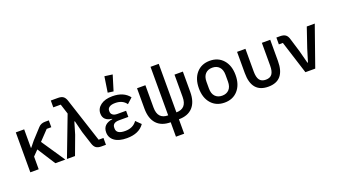

<svg xmlns="http://www.w3.org/2000/svg" viewBox="-76 -1472 4137 2350"><g transform="rotate(-20 1993.0 -297.5)"><path d="M404 0 254 -234 187 -165V0H78V-520H187V-279H192L249 -350L371 -483Q404 -520 458 -520H508V-431H448L328 -305L534 0Z M753 -520 711 -651H614V-740H707Q752 -740 775.5 -722.5Q799 -705 812 -665L1000 -89H1063V0H1004Q959 0 935 -17.5Q911 -35 898 -75L843 -245L804 -400H797L751 -245L660 0H555Z M1498 -152 1562 -89Q1493 12 1334 12Q1231 12 1174 -29.5Q1117 -71 1117 -142Q1117 -249 1243 -268V-273Q1129 -287 1129 -383Q1129 -448 1185.5 -490Q1242 -532 1339 -532Q1485 -532 1556 -439L1486 -375Q1440 -442 1343 -442Q1293 -442 1267.5 -424.5Q1242 -407 1242 -380V-368Q1242 -340 1263.5 -323.5Q1285 -307 1324 -307H1437V-227H1318Q1230 -227 1230 -162V-150Q1230 -78 1344 -78Q1447 -78 1498 -152ZM1435 -781 1374 -582 1301 -592 1332 -795Z M2009 200H1902V12Q1783 12 1720 -57Q1657 -126 1657 -256V-520H1766V-229Q1766 -78 1902 -78V-710H2009V-78Q2145 -78 2145 -229V-520H2254V-256Q2254 -126 2191 -57Q2128 12 2009 12Z M2781 -62Q2716 12 2607 12Q2498 12 2433 -62Q2368 -136 2368 -260Q2368 -384 2433 -458Q2498 -532 2607 -532Q2716 -532 2781 -458Q2846 -384 2846 -260Q2846 -136 2781 -62ZM2731 -216V-304Q2731 -371 2697.5 -406.5Q2664 -442 2607 -442Q2550 -442 2516.5 -406.5Q2483 -371 2483 -304V-216Q2483 -149 2516.5 -113.5Q2550 -78 2607 -78Q2664 -78 2697.5 -113.5Q2731 -149 2731 -216Z M3069 -520V-224Q3069 -149 3094.5 -114Q3120 -79 3176 -79Q3232 -79 3257.5 -114Q3283 -149 3283 -224V-520H3392V-243Q3392 12 3176 12Q2960 12 2960 -243V-520Z M3789 0H3661L3524 -431H3472V-520H3520Q3565 -520 3590.5 -502Q3616 -484 3628 -439L3681 -265L3724 -101H3731L3781 -265L3868 -520H3972Z"/></g></svg>

Font: IBM Plex Sans Medm
Style: Regular
Weight: 500
Designer: Mike Abbink, Paul van der Laan, Pieter van Rosmalen
Foundry: Bold Monday
Version: Version 3.005